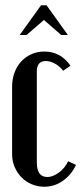

<svg xmlns="http://www.w3.org/2000/svg" viewBox="-20 -700 309 730"><path d="M26 -370Q26 -399 35 -423.5Q44 -448 60.5 -466Q77 -484 99.5 -494Q122 -504 148 -504Q211 -504 248 -450L220 -431Q207 -448 189 -458Q171 -468 154 -468Q120 -468 120 -428V-82Q120 -27 160 -27Q181 -27 204 -44Q227 -61 239 -87L269 -73Q251 -35 219 -12.5Q187 10 149 10Q123 10 100.5 0.5Q78 -9 61.5 -26Q45 -43 35.5 -65.5Q26 -88 26 -114ZM136 -680H157L238 -567H213L147 -624L81 -567H55Z"/></svg>

Font: Moniqa ExtBd Cond Paragraph
Style: Regular
Weight: 800
Width: 3
Designer: Rajesh Rajput
Foundry: Rajesh Rajput
Version: Version 1.000